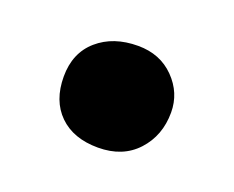

<svg xmlns="http://www.w3.org/2000/svg" viewBox="-50 -436 427 351"><g transform="rotate(20 163.5 -260.0)"><path d="M60 -261Q60 -307 90.5 -333.5Q121 -360 169 -360Q212 -360 239.5 -332Q267 -304 267 -266Q267 -221 239 -190.5Q211 -160 163 -160Q115 -160 87.5 -187Q60 -214 60 -261Z"/></g></svg>

Font: Vollkorn SC Black
Style: Regular
Weight: 900
Designer: Friedrich Althausen
Foundry: Friedrich Althausen
Version: Version 4.015